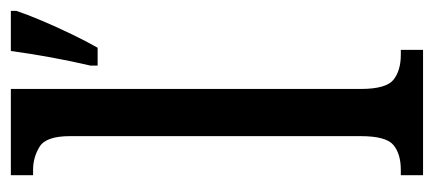

<svg xmlns="http://www.w3.org/2000/svg" viewBox="-243 -557 800 354"><g transform="rotate(-90 157.0 -380.0)"><path d="M11 0V-41H21Q50 -41 66.5 -54.5Q83 -68 83 -115V-651Q83 -695 63.5 -707Q44 -719 21 -719H11V-760H170V-115Q170 -68 187 -54.5Q204 -41 233 -41H242V0ZM213 -613Q221 -647 228 -685Q235 -723 240 -760H314V-750Q307 -729 295.5 -702Q284 -675 271 -648Q258 -621 246 -600H213Z"/></g></svg>

Font: Noto Serif Lao ExtraCondensed
Style: Regular
Weight: 400
Width: 2
Designer: Monotype Design Team
Foundry: Monotype Imaging Inc.
Version: Version 2.003; ttfautohint (v1.8.4.7-5d5b)